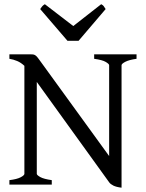

<svg xmlns="http://www.w3.org/2000/svg" viewBox="-20 -872 689 907"><path d="M24.4 0V-21Q60.5 -25.4 77.9 -34.7Q95.2 -43.9 95.2 -50.8V-561Q79.1 -576.2 61.3 -583.7Q43.5 -591.3 24.4 -594.2V-615.2H127.9Q135.3 -615.2 139.9 -614Q144.5 -612.8 149.4 -608.9Q154.3 -605 159.9 -597.4Q165.5 -589.8 174.8 -577.1L495.6 -134.8V-564Q495.6 -569.8 479.7 -579.3Q463.9 -588.9 424.8 -594.2V-615.2H625V-594.2Q589.8 -589.4 572 -580.1Q554.2 -570.8 554.2 -564V14.6Q529.8 11.7 515.9 4.9Q502 -2 496.1 -10.3L153.8 -484.9V-50.8Q153.8 -44.9 170.2 -35.6Q186.5 -26.4 224.6 -21V0ZM351.1 -679.2H298.8L169.9 -829.1Q173.3 -834 175.8 -837.4Q178.2 -840.8 180.4 -843.3Q182.6 -845.7 185.3 -847.7Q188 -849.6 191.9 -852.1L326.2 -749L458 -852.1Q466.3 -847.7 469.7 -843.3Q473.1 -838.9 479 -829.1Z"/></svg>

Font: Gentium Plus Viet
Style: Regular
Weight: 400
Designer: J. Victor Gaultney, Annie Olsen, Iska Routamaa, Becca Hirsbrunner
Foundry: SIL International
Version: Version 5.000